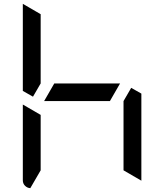

<svg xmlns="http://www.w3.org/2000/svg" viewBox="-20 -981 856 1001"><path d="M210 -454 263 -546H606L553 -454ZM192 -546 152 -477 99 -507V-959V-961L192 -907ZM138 0Q122 -1 110.5 -12.5Q99 -24 99 -41V-436L192 -382V-93ZM717 -493V-41V-39L624 -93V-454L664 -523Z"/></svg>

Font: DSEG7 Modern Mini
Style: Regular
Weight: 400
Designer: Keshikan(Twitter:@keshinomi_88pro)
Version: Version 0.46